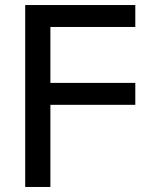

<svg xmlns="http://www.w3.org/2000/svg" viewBox="-20 -742 580 762"><path d="M517 -635V-722H80V0H180V-326H517V-413H180V-635Z"/></svg>

Font: Perun
Style: Regular
Weight: 400
Foundry: Copyright (c) Stefan Peev, Context Ltd, 2016
Version: Version 1.089